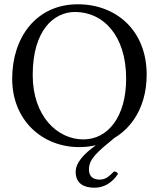

<svg xmlns="http://www.w3.org/2000/svg" viewBox="-20 -678 742 898"><path d="M532 135C528 128 522 124 513 124C491 146 475 162 446 162C409 162 396 141 396 115C396 65.7 433.4 34 515.7 -33.4C550.8 -54.4 580.6 -82.4 604.2 -116C644 -172.7 666 -245 666 -329C666 -536 523 -658 344 -658C150.3 -658 37 -503.9 37 -310C37 -113 180 10 350 10C377.7 10 404 7 428.7 1.3C373.3 40.7 334 82.2 334 126C334 180 372 200 422 200C463 200 503 180 532 135ZM331 -622C463 -622 570 -512 570 -310C570 -131 484 -26 370 -26C248 -26 133 -135 133 -327C133 -537 232 -622 331 -622Z"/></svg>

Font: Libertinus Math
Style: Regular
Weight: 400
Designer: Philipp H. Poll
Foundry: Khaled Hosny
Version: Version 6.2